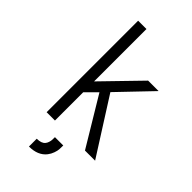

<svg xmlns="http://www.w3.org/2000/svg" viewBox="-347 -1009 1360 1360"><g transform="rotate(45 333.5 -328.5)"><path d="M382.8 205.1Q339.2 260.4 250 260.4V182.3Q296.2 182.3 315.1 159.5Q323.6 149.1 327.8 135.4Q332 121.7 332.7 112Q333.3 102.2 333.3 83.3H416.7Q416.7 108.1 415.7 122.7Q414.7 137.4 406.6 161.1Q398.4 184.9 382.8 205.1ZM250 0H166.7V-916.7H250V-391.9L516.9 -666.7H621.7L385.4 -419.9L652.3 0H550.8L331.4 -364.6L250 -283.2Z"/></g></svg>

Font: Monoid
Style: Regular
Weight: 400
Width: 4
Monospace: yes
Designer: Andreas Larsen (@larsenwork)
Version: Version 0.61